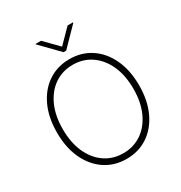

<svg xmlns="http://www.w3.org/2000/svg" viewBox="-212 -1084 1177 1246"><g transform="rotate(-30 376.0 -461.0)"><path d="M683.6 -363.6Q683.6 -251.4 644.5 -167.3Q605.5 -83.1 536 -36.6Q466.6 9.9 376.1 9.9Q285.2 9.9 215.7 -36.8Q146.3 -83.5 107.2 -167.4Q68.2 -251.4 68.2 -363.6Q68.2 -476.2 107.2 -560.2Q146.3 -644.2 215.7 -690.7Q285.2 -737.2 376.1 -737.2Q466.6 -737.2 536 -690.7Q605.5 -644.2 644.5 -560.2Q683.6 -476.2 683.6 -363.6ZM640.3 -363.6Q640.3 -464.8 606.2 -539.1Q572.1 -613.3 512.6 -653.9Q453.1 -694.6 376.1 -694.6Q299 -694.6 239.3 -654.1Q179.7 -613.6 145.8 -539.4Q111.9 -465.2 111.9 -363.6Q111.9 -263.1 145.6 -188.7Q179.3 -114.3 238.8 -73.5Q298.3 -32.7 376.1 -32.7Q453.1 -32.7 512.8 -73.3Q572.4 -114 606.4 -188.4Q640.3 -262.8 640.3 -363.6ZM276.6 -932.2 376.1 -831 475.5 -932.2H516.3V-928.6L386 -795.1H366.1L235.8 -928.6V-932.2Z"/></g></svg>

Font: Inter UI Extra Light
Style: Regular
Weight: 200
Designer: Rasmus Andersson
Foundry: rsms
Version: 3.2;8d6f07862